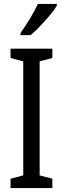

<svg xmlns="http://www.w3.org/2000/svg" viewBox="-20 -963 323 983"><path d="M248 0H34V-48L99 -65V-649L34 -666V-714H248V-666L183 -649V-65L248 -48ZM271 -934Q259 -913 235 -884.5Q211 -856 184.5 -828.5Q158 -801 137 -783H85V-794Q143 -876 174 -943H271Z"/></svg>

Font: Noto Sans Khmer ExtraCondensed
Style: Regular
Weight: 400
Width: 2
Designer: Danh Hong and the Monotype Design Team
Foundry: Monotype Imaging Inc.
Version: Version 2.004; ttfautohint (v1.8.4.7-5d5b)